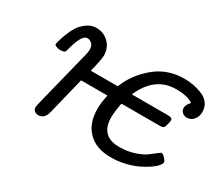

<svg xmlns="http://www.w3.org/2000/svg" viewBox="-92 -658 977 859"><g transform="rotate(30 397.0 -229.0)"><path d="M73.2 -309.1Q74.2 -314.9 76.7 -325.4Q79.1 -335.9 89.1 -363Q99.1 -390.1 111.6 -410.2Q124 -430.2 146.5 -447Q168.9 -463.9 195.8 -463.9Q232.9 -463.9 259.5 -438.5Q286.1 -413.1 286.1 -372.1Q286.1 -353 269 -285.2H408.2Q436 -356.9 499.5 -410.4Q563 -463.9 651.9 -463.9Q674.8 -463.9 697.5 -459.5Q720.2 -455.1 743.2 -446Q766.1 -437 780 -418.5Q793.9 -399.9 793.9 -375Q793.9 -351.1 780.5 -334.5Q767.1 -317.9 745.1 -317.9Q731.9 -317.9 721.9 -326.4Q711.9 -335 711.9 -349.1Q711.9 -365.2 729 -383.8V-384.8Q700.2 -404.8 643.1 -404.8Q532.2 -404.8 481 -285.2H667Q690.9 -285.2 690.9 -272.9Q690.9 -267.1 689.9 -262.2Q684.1 -236.3 679.4 -231.2Q674.8 -226.1 659.2 -226.1H461.9Q460 -224.1 456.1 -195.6Q452.1 -167 452.1 -151.9Q452.1 -52.7 549.8 -53.2Q590.8 -53.2 625.5 -64.7Q660.2 -76.2 678 -89.1Q695.8 -102.1 710 -113.5Q724.1 -125 728 -125Q734.9 -125 746.3 -112.5Q757.8 -100.1 757.8 -92.8Q757.8 -86.9 748.3 -75Q738.8 -63 719 -49.6Q699.2 -36.1 673.6 -23.7Q647.9 -11.2 612.5 -2.7Q577.1 5.9 539.1 5.9Q463.9 5.9 421.9 -36.1Q379.9 -78.1 379.9 -152.8Q379.9 -185.1 389.2 -226.1H252.9Q251 -218.3 248 -206.1Q245.1 -193.8 234.1 -149.9Q223.1 -106 209 -47.9L208 -42Q206.1 -37.1 205.6 -34.7Q205.1 -32.2 203.1 -26.1Q201.2 -20 199 -16.6Q196.8 -13.2 193.4 -8.5Q189.9 -3.9 186 -1.5Q182.1 1 176.5 2.9Q170.9 4.9 165 4.9Q152.8 4.9 144.5 -2Q136.2 -8.8 136.2 -22Q136.2 -22.9 142.1 -49.8L212.9 -333Q217.8 -350.1 217.8 -363.8Q217.8 -384.8 206.8 -394.3Q195.8 -403.8 185.1 -403.8Q168 -403.8 156 -381.3Q144 -358.9 137 -332.5Q129.9 -306.2 127.9 -303.2Q123 -297.4 107.9 -296.9H97.2Q75.2 -301.3 73.2 -309.1Z"/></g></svg>

Font: CMU Concrete
Style: Italic
Weight: 500
Italic angle: -14.04°
Version: Version 0.7.0